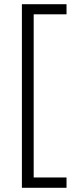

<svg xmlns="http://www.w3.org/2000/svg" viewBox="-20 -734 361 912"><path d="M296 158H84V-714H296V-666H140V109H296Z"/></svg>

Font: Noto Sans Cherokee Light
Style: Regular
Weight: 300
Designer: Monotype Design Team
Foundry: Monotype Imaging Inc.
Version: Version 2.001; ttfautohint (v1.8.4.7-5d5b)